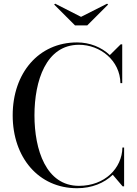

<svg xmlns="http://www.w3.org/2000/svg" viewBox="-20 -984 726 1014"><path d="M408 -895 271.5 -964.5 266 -960 376 -850H441L551 -960L545.5 -964.5ZM635.5 -205H626.5C624.5 -95 533 -2.5 397 -2.5C223 -2.5 162 -193 162 -375C162 -557 223 -747.5 397 -747.5C509 -747.5 614 -665 616 -545H625.5V-750H617.5L560 -693C516 -735 454 -760 387 -760C184 -760 47 -598 47 -375C47 -152 184 10 387 10C464.5 10 530.5 -17 575.5 -61L627.5 0H635.5Z"/></svg>

Font: Bodoni* 24
Style: Regular
Weight: 400
Version: Version 2.3